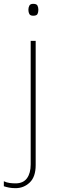

<svg xmlns="http://www.w3.org/2000/svg" viewBox="-70 -741 297 1001"><path d="M78 -690Q78 -702 83 -711.5Q88 -721 103 -721Q121 -721 125.5 -711.5Q130 -702 130 -690Q130 -677 125.5 -668Q121 -659 103 -659Q88 -659 83 -668Q78 -677 78 -690ZM11 240Q-8 240 -23 237Q-38 234 -50 230V204Q-35 211 -19.5 213Q-4 215 11 215Q51 215 70.5 188.5Q90 162 90 116V-528H116V120Q116 181 85 210.5Q54 240 11 240Z"/></svg>

Font: Noto Sans Myanmar UI Thin
Style: Regular
Weight: 100
Designer: Monotype Design Team
Foundry: Monotype Imaging Inc.
Version: Version 2.103; ttfautohint (v1.8.4.7-5d5b)